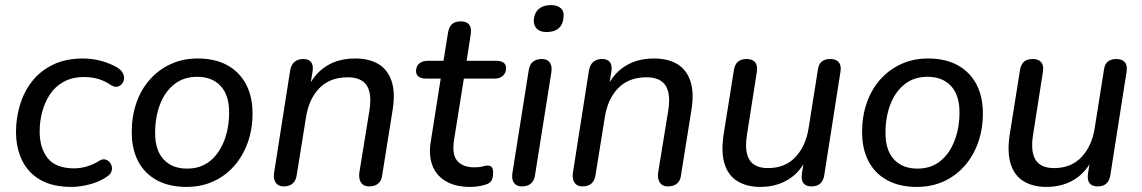

<svg xmlns="http://www.w3.org/2000/svg" viewBox="-20 -726 4492 755"><path d="M261 9Q187 9 139 -18.5Q91 -46 67 -95Q43 -144 43 -208Q43 -262 58.5 -313.5Q74 -365 106 -406Q138 -447 188 -471.5Q238 -496 307 -496Q344 -496 379.5 -486Q415 -476 442 -460Q457 -450 463 -438.5Q469 -427 467.5 -415Q466 -403 458.5 -395Q451 -387 440.5 -385Q430 -383 417 -391Q392 -408 366.5 -415.5Q341 -423 311 -423Q264 -423 230.5 -404.5Q197 -386 176.5 -355Q156 -324 146 -286.5Q136 -249 136 -209Q136 -143 168 -103.5Q200 -64 272 -64Q295 -64 320 -71Q345 -78 371 -94Q382 -101 392.5 -99Q403 -97 410 -89.5Q417 -82 419.5 -71.5Q422 -61 417.5 -50Q413 -39 400 -31Q373 -12 334.5 -1.5Q296 9 261 9Z M713 9Q646 9 597.5 -17Q549 -43 523.5 -91.5Q498 -140 498 -206Q498 -269 516.5 -322Q535 -375 570 -414Q605 -453 652.5 -474.5Q700 -496 757 -496Q825 -496 873 -470Q921 -444 947 -395.5Q973 -347 973 -280Q973 -218 954 -165Q935 -112 900.5 -73Q866 -34 818.5 -12.5Q771 9 713 9ZM716 -63Q769 -63 805.5 -92.5Q842 -122 861.5 -172.5Q881 -223 881 -284Q881 -352 847.5 -388Q814 -424 755 -424Q702 -424 665 -394.5Q628 -365 609 -315Q590 -265 590 -203Q590 -135 623.5 -99Q657 -63 716 -63Z M1095 7Q1074 7 1064 -8Q1054 -23 1058 -48L1121 -449Q1125 -472 1138.5 -483Q1152 -494 1173 -494Q1194 -494 1203.5 -481.5Q1213 -469 1209 -444L1196 -365L1190 -379Q1215 -435 1262.5 -465.5Q1310 -496 1377 -496Q1431 -496 1467.5 -474.5Q1504 -453 1519.5 -408Q1535 -363 1524 -294L1483 -38Q1481 -16 1467.5 -4.5Q1454 7 1431 7Q1410 7 1400 -7.5Q1390 -22 1393 -47L1433 -293Q1443 -358 1422 -390Q1401 -422 1347 -422Q1277 -422 1235.5 -379Q1194 -336 1183 -263L1147 -39Q1141 7 1095 7Z M1829 9Q1771 9 1733 -13.5Q1695 -36 1680 -76Q1665 -116 1674 -170L1713 -417H1655Q1637 -417 1626.5 -424.5Q1616 -432 1616 -446Q1616 -466 1629 -476.5Q1642 -487 1663 -487H1724L1742 -599Q1746 -621 1758 -631.5Q1770 -642 1792 -642Q1815 -642 1825 -629Q1835 -616 1831 -591L1815 -487H1930Q1949 -487 1959.5 -480Q1970 -473 1970 -458Q1970 -440 1958 -428.5Q1946 -417 1926 -417H1804L1766 -179Q1756 -119 1778 -93.5Q1800 -68 1845 -68Q1866 -68 1877.5 -71.5Q1889 -75 1898 -75Q1908 -75 1913.5 -69Q1919 -63 1919 -48Q1919 -24 1911.5 -14Q1904 -4 1889 0Q1878 4 1861 6.5Q1844 9 1829 9Z M2032 7Q2011 7 2001 -7Q1991 -21 1995 -46L2059 -449Q2062 -472 2075.5 -483Q2089 -494 2111 -494Q2132 -494 2142 -480Q2152 -466 2148 -441L2084 -38Q2081 -16 2068 -4.5Q2055 7 2032 7ZM2129 -600Q2104 -600 2091 -613Q2078 -626 2079 -649Q2082 -677 2099.5 -691.5Q2117 -706 2146 -706Q2172 -706 2185.5 -693.5Q2199 -681 2196 -658Q2194 -630 2177 -615Q2160 -600 2129 -600Z M2270 7Q2249 7 2239 -8Q2229 -23 2233 -48L2296 -449Q2300 -472 2313.5 -483Q2327 -494 2348 -494Q2369 -494 2378.5 -481.5Q2388 -469 2384 -444L2371 -365L2365 -379Q2390 -435 2437.5 -465.5Q2485 -496 2552 -496Q2606 -496 2642.5 -474.5Q2679 -453 2694.5 -408Q2710 -363 2699 -294L2658 -38Q2656 -16 2642.5 -4.5Q2629 7 2606 7Q2585 7 2575 -7.5Q2565 -22 2568 -47L2608 -293Q2618 -358 2597 -390Q2576 -422 2522 -422Q2452 -422 2410.5 -379Q2369 -336 2358 -263L2322 -39Q2316 7 2270 7Z M2970 9Q2918 9 2881.5 -12.5Q2845 -34 2830 -79Q2815 -124 2825 -194L2866 -451Q2870 -474 2882.5 -484Q2895 -494 2916 -494Q2939 -494 2949.5 -481Q2960 -468 2956 -443L2917 -194Q2907 -129 2927.5 -97Q2948 -65 3000 -65Q3067 -65 3108 -108.5Q3149 -152 3160 -224L3196 -451Q3199 -474 3211.5 -484Q3224 -494 3245 -494Q3268 -494 3278.5 -481Q3289 -468 3285 -444L3221 -36Q3214 7 3171 7Q3150 7 3140 -5Q3130 -17 3133 -41L3146 -125L3154 -109Q3130 -52 3082 -21.5Q3034 9 2970 9Z M3585 9Q3518 9 3469.5 -17Q3421 -43 3395.5 -91.5Q3370 -140 3370 -206Q3370 -269 3388.5 -322Q3407 -375 3442 -414Q3477 -453 3524.5 -474.5Q3572 -496 3629 -496Q3697 -496 3745 -470Q3793 -444 3819 -395.5Q3845 -347 3845 -280Q3845 -218 3826 -165Q3807 -112 3772.5 -73Q3738 -34 3690.5 -12.5Q3643 9 3585 9ZM3588 -63Q3641 -63 3677.5 -92.5Q3714 -122 3733.5 -172.5Q3753 -223 3753 -284Q3753 -352 3719.5 -388Q3686 -424 3627 -424Q3574 -424 3537 -394.5Q3500 -365 3481 -315Q3462 -265 3462 -203Q3462 -135 3495.5 -99Q3529 -63 3588 -63Z M4095 9Q4043 9 4006.5 -12.5Q3970 -34 3955 -79Q3940 -124 3950 -194L3991 -451Q3995 -474 4007.5 -484Q4020 -494 4041 -494Q4064 -494 4074.5 -481Q4085 -468 4081 -443L4042 -194Q4032 -129 4052.5 -97Q4073 -65 4125 -65Q4192 -65 4233 -108.5Q4274 -152 4285 -224L4321 -451Q4324 -474 4336.5 -484Q4349 -494 4370 -494Q4393 -494 4403.5 -481Q4414 -468 4410 -444L4346 -36Q4339 7 4296 7Q4275 7 4265 -5Q4255 -17 4258 -41L4271 -125L4279 -109Q4255 -52 4207 -21.5Q4159 9 4095 9Z"/></svg>

Font: Nunito ExtraLight Medium
Style: Italic
Weight: 500
Italic angle: -9°
Version: Version 3.602